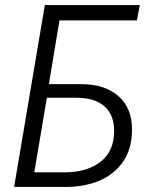

<svg xmlns="http://www.w3.org/2000/svg" viewBox="-20 -742 580 762"><path d="M158 -722H535L523 -661H216L174 -408H303Q395 -408 449.5 -361Q504 -314 504 -227Q504 -153 469 -101.5Q434 -50 374.5 -25Q315 0 239 0H36ZM433 -222Q433 -287 394 -320.5Q355 -354 285 -354H166L116 -58H235Q325 -58 379 -100Q433 -142 433 -222Z"/></svg>

Font: Nebula Sans Book
Style: Regular
Weight: 400
Italic angle: -9°
Designer: Paul D. Hunt for Adobe (as Source Sans)
Foundry: Nebula Entertainment & Broadcasting LLC
Version: Version 1.010